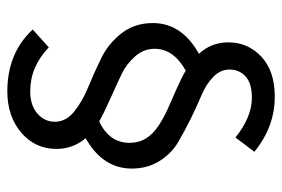

<svg xmlns="http://www.w3.org/2000/svg" viewBox="-146 -578 788 537"><g transform="rotate(90 248.5 -310.0)"><path d="M45 -343Q45 -424 131 -472Q99 -506 99 -554Q99 -609 139 -646.5Q179 -684 251 -684Q335 -684 405 -627L365 -574Q308 -620 254 -620Q214 -620 194.5 -602.5Q175 -585 175 -557Q175 -532 195.5 -512Q216 -492 247 -479Q278 -466 313.5 -448.5Q349 -431 380 -412.5Q411 -394 431.5 -360.5Q452 -327 452 -284Q452 -203 367 -155Q397 -120 397 -73Q397 -14 351.5 25Q306 64 236 64Q129 64 63 -7L113 -52Q167 0 236 0Q275 0 298 -20Q321 -40 321 -69Q321 -100 292.5 -123Q264 -146 223.5 -162.5Q183 -179 142.5 -199Q102 -219 73.5 -255.5Q45 -292 45 -343ZM117 -348Q117 -317 138.5 -293Q160 -269 186 -256.5Q212 -244 254.5 -225Q297 -206 320 -193Q380 -221 380 -278Q380 -304 367.5 -324Q355 -344 332 -359Q309 -374 285.5 -384.5Q262 -395 230 -409Q198 -423 178 -435Q117 -401 117 -348Z"/></g></svg>

Font: RibengUni
Style: Regular
Weight: 400
Designer: (1) Dr. Andrew Glass (Senior Program Manager at Microsoft Corporation)
(2) Bivuti Chakma (Chakma Font Designer & Keyboar
Foundry: Bivuti Chakma
Version: Version 2.2022; Updated on: 03 June 2022; Friday